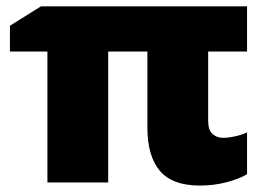

<svg xmlns="http://www.w3.org/2000/svg" viewBox="-20 -573 835 603"><path d="M680.2 -140.1Q696.8 -140.1 718 -144.8Q739.3 -149.4 755.9 -157.2V-25.9Q732.9 -11.7 692.6 -1Q652.3 9.8 607.9 9.8Q520.5 9.8 481.7 -36.9Q442.9 -83.5 442.9 -171.9V-411.1H319.8V0H128.9V-411.1H11.2V-492.2L108.9 -553.2H755.9V-411.1H633.8V-192.9Q633.8 -164.6 647.5 -152.3Q661.1 -140.1 680.2 -140.1Z"/></svg>

Font: Open Sans ExtraBold
Style: Regular
Weight: 800
Designer: Monotype Design Team
Foundry: Monotype Imaging Inc.
Version: Version 3.003; ttfautohint (v1.8.4)